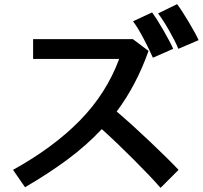

<svg xmlns="http://www.w3.org/2000/svg" viewBox="-20 -898 980 928"><path d="M472 -274Q399 -196 307.5 -128Q216 -60 101 7L43 -77Q238 -185 366 -315.5Q494 -446 556 -613H140V-709H622L698 -652Q639 -486 544 -359Q617 -297 707 -211.5Q797 -126 843 -77L756 10Q711 -42 626.5 -126.5Q542 -211 472 -274ZM623 -795 715 -838Q738 -807 770.5 -750.5Q803 -694 817 -662L719 -619Q703 -656 674.5 -710.5Q646 -765 623 -795ZM744 -833 836 -878Q860 -846 893.5 -789.5Q927 -733 940 -704L842 -662Q828 -697 798 -749.5Q768 -802 744 -833Z"/></svg>

Font: 카카오 큰글씨 ExtraBold
Style: Regular
Weight: 800
Designer: Park Young-rak; Lee Sang-min; Kim Jung-jin; Min Bon; Park Min-gyu;
Foundry: Kakao Corporation
Version: Version 2.003